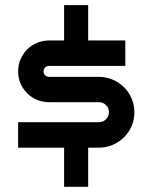

<svg xmlns="http://www.w3.org/2000/svg" viewBox="-20 -720 575 740"><path d="M498 -287.1Q498 -258.8 487.3 -234.1Q476.6 -209.5 458 -190.9Q439.5 -172.4 414.3 -161.6Q389.2 -150.9 360.8 -150.9H319.8V0H227.1V-150.9H49.8V-249H360.8Q377.4 -249 388.7 -260.3Q399.9 -271.5 399.9 -287.1Q399.9 -303.7 388.7 -314.9Q377.4 -326.2 360.8 -326.2H168.9Q144 -326.2 122.3 -335.4Q100.6 -344.7 84.5 -360.8Q68.4 -377 59.1 -398.4Q49.8 -419.9 49.8 -444.8Q49.8 -469.7 59.1 -491.5Q68.4 -513.2 84.5 -529.3Q100.6 -545.4 122.3 -554.7Q144 -564 168.9 -564H227.1V-700.2H319.8V-564H462.9V-465.8H168.9Q159.2 -465.8 153.6 -459.5Q147.9 -453.1 147.9 -444.8Q147.9 -436 154.1 -429.9Q160.2 -423.8 168.9 -423.8H360.8Q389.2 -423.8 414.3 -413.1Q439.5 -402.3 458 -383.8Q476.6 -365.2 487.3 -340.3Q498 -315.4 498 -287.1Z"/></svg>

Font: Bruno Ace
Style: Regular
Weight: 400
Designer: Astigmatic (AOETI)
Foundry: Astigmatic (AOETI)
Version: Version 1.000